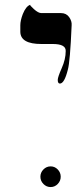

<svg xmlns="http://www.w3.org/2000/svg" viewBox="-20 -610 339 789"><path d="M274.4 -506.3Q268.1 -356.4 258.8 -323.7Q244.6 -266.6 226.1 -266.6Q217.3 -266.6 217.3 -281.7Q217.3 -293 233.6 -329.8Q250 -366.7 250 -399.9Q251.5 -429.2 196.8 -429.2H149.9Q64.9 -429.2 63.5 -478.5V-506.3Q63.5 -525.4 73.7 -552.2Q86.4 -584 104 -590.3Q101.6 -588.9 119.4 -572.5Q137.2 -556.2 149.9 -556.2H231Q252.4 -556.2 264.2 -539.6Q275.9 -522.9 274.4 -506.3ZM217.3 86.4Q229.5 99.1 229.5 116.2Q229.5 133.3 217.3 146Q205.1 158.7 188 158.7Q170.9 158.7 158.4 146Q146 133.3 146 116.2Q146 99.1 158.4 86.4Q170.9 73.7 188 73.7Q205.1 73.7 217.3 86.4Z"/></svg>

Font: Accordance
Style: Italic
Weight: 400
Italic angle: -11°
Version: Version 1.2 (build January 31, 2020) Miklal Software Solutio